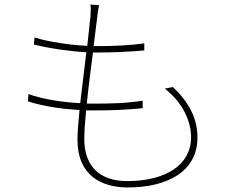

<svg xmlns="http://www.w3.org/2000/svg" viewBox="-20 -794 1040 845"><path d="M105 -380 103 -348C173 -325 257 -314 330 -310C325 -257 321 -211 321 -179C321 -20 429 31 542 31C719 31 849 -41 849 -188C849 -274 812 -343 741 -411L705 -404C787 -341 821 -257 821 -190C821 -65 704 3 540 3C410 3 351 -71 351 -182C351 -214 354 -258 359 -308H393C465 -308 530 -310 608 -318V-351C533 -339 468 -338 392 -338H362C369 -410 380 -490 389 -563H406C484 -563 546 -566 615 -572V-603C548 -594 481 -591 405 -591H392L408 -720C410 -738 412 -754 416 -771L378 -774C380 -760 380 -744 378 -721L364 -592C291 -596 200 -608 132 -629L129 -598C197 -581 288 -568 360 -564L333 -340C258 -344 172 -356 105 -380Z"/></svg>

Font: Harano Aji Gothic CN ExtraLight
Style: Regular
Weight: 250
Foundry: Masamichi Hosoda
Version: HaranoAjiGothicCN-ExtraLight version 20230610;ttx 4.39.4